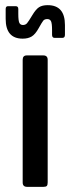

<svg xmlns="http://www.w3.org/2000/svg" viewBox="-20 -725 273 745"><path d="M2 -652V-690Q2 -701 11 -701H41Q51 -701 51 -690V-671Q51 -645 55 -636.5Q59 -628 69 -628Q79 -628 85 -635Q91 -642 105 -665.5Q119 -689 131.5 -697Q144 -705 165 -705Q232 -705 232 -628V-590Q232 -578 222 -578H192Q182 -578 182 -590V-608Q182 -634 178 -642.5Q174 -651 163.5 -651Q153 -651 148 -645Q143 -639 130 -615.5Q117 -592 103 -583.5Q89 -575 68 -575Q2 -575 2 -652ZM68 -17V-493Q68 -510 84 -510H148Q165 -510 165 -493V-17Q165 -7 161.5 -3.5Q158 0 149 0H85Q68 0 68 -17Z"/></svg>

Font: Rajdhani SemiBold
Style: Regular
Weight: 600
Designer: Satya Rajpurohit, Jyotish Sonowal
Foundry: Indian Type Foundry
Version: Version 1.201 February 1, 2022